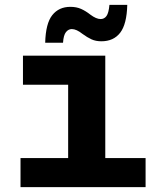

<svg xmlns="http://www.w3.org/2000/svg" viewBox="-20 -766 640 786"><path d="M64 0V-119H259V-419H74V-538H411V-119H576V0ZM395 -597Q372 -597 354.5 -605Q337 -613 318 -627Q293 -647 274 -647Q260 -647 250 -634.5Q240 -622 238 -591H165Q167 -670 194 -704Q221 -738 268 -738Q293 -738 312 -729.5Q331 -721 350 -706Q374 -688 392 -688Q407 -688 416 -700.5Q425 -713 428 -746H501Q499 -667 472 -632Q445 -597 395 -597Z"/></svg>

Font: Geist Mono ExtraBold
Style: Regular
Weight: 800
Monospace: yes
Designer: Basement.studio, Andrés Briganti, Mateo Zaragoza
Foundry: Basement.studio, Vercel, Andrés Briganti, Guido Ferreyra, Mateo Zaragoza
Version: Version 1.500; ttfautohint (v1.8.4.7-5d5b)